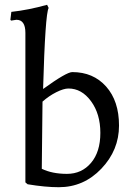

<svg xmlns="http://www.w3.org/2000/svg" viewBox="-20 -762 548 794"><path d="M263.2 -396Q243.2 -396 212.6 -380.6Q182.1 -365.2 155.8 -341.8L152.8 -64Q195.8 -43 256.8 -43Q317.9 -43 356.4 -88.4Q395 -133.8 395 -212.4Q395 -291 356.4 -343.5Q317.9 -396 263.2 -396ZM278.8 -463.9Q365.7 -463.9 418.9 -404.1Q472.2 -344.2 472.2 -242.7Q472.2 -141.1 399.2 -64.5Q326.2 12.2 223.1 12.2Q167.5 12.2 94.2 0L85 -7.8V-626Q85 -680.2 47.9 -680.2L25.9 -676.8L22.9 -680.2L26.9 -712.9Q98.1 -720.7 174.8 -742.2L181.2 -729Q167 -705.1 158.2 -394Q254.9 -463.9 278.8 -463.9Z"/></svg>

Font: Alegreya-Regular
Style: Regular
Weight: 400
Designer: Juan Pablo del Peral
Foundry: Juan Pablo del Peral
Version: Version 1.003